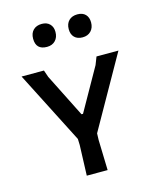

<svg xmlns="http://www.w3.org/2000/svg" viewBox="-107 -779 698 854"><g transform="rotate(-15 241.5 -352.0)"><path d="M164 -599Q113 -599 113 -650Q113 -675 127.5 -689.5Q142 -704 167 -704Q190 -704 203.5 -690.5Q217 -677 217 -654Q217 -629 202.5 -614Q188 -599 164 -599ZM277 -650Q277 -675 291.5 -689.5Q306 -704 331 -704Q355 -704 368 -690.5Q381 -677 381 -654Q381 -629 366.5 -614Q352 -599 328 -599Q304 -599 290.5 -612.5Q277 -626 277 -650ZM279 -170 278 -140 282 0H186L191 -140L190 -168L20 -501H123L134 -469L234 -270H241L351 -465L365 -501H466Z"/></g></svg>

Font: Alegreya Sans SC Medium
Style: Regular
Weight: 500
Designer: Juan Pablo del Peral
Foundry: Huerta Tipografica
Version: Version 2.001;PS 002.001;hotconv 1.0.88;makeotf.lib2.5.64775